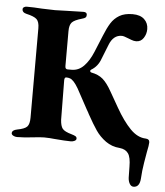

<svg xmlns="http://www.w3.org/2000/svg" viewBox="-58 -715 832 971"><g transform="rotate(5 358.0 -229.5)"><path d="M628 162Q627 141 627 106Q627 58 613 38.5Q599 19 570 16Q529 13 498 -9.5Q467 -32 446.5 -62Q426 -92 399 -141Q397 -145 394.5 -150Q392 -155 388 -161L331 -266Q307 -307 288 -313Q280 -316 269 -316Q260 -316 260 -300L262 -100Q264 -69 274.5 -55.5Q285 -42 321 -32Q335 -28 341.5 -24Q348 -20 348 -12Q348 -5 339.5 -0.5Q331 4 320 4Q293 4 235 -1Q225 -2 213 -3Q201 -4 185 -4Q168 -4 132 0Q86 6 47 6Q37 6 28 1Q19 -4 19 -11Q19 -27 45 -32Q83 -39 95 -52Q107 -65 107 -98V-551Q107 -584 93.5 -597Q80 -610 40 -619Q19 -624 19 -640Q19 -647 25 -651Q31 -655 39 -655Q76 -655 115 -652Q163 -650 183 -650Q200 -650 250 -652Q304 -654 327 -654Q345 -654 345 -640Q345 -631 340 -626.5Q335 -622 323 -619Q284 -608 272 -594.5Q260 -581 260 -550V-373Q260 -357 272 -357H293Q328 -357 354.5 -384Q381 -411 400 -457L435 -542Q451 -582 467 -607.5Q483 -633 509 -648.5Q535 -664 576 -664Q615 -664 635.5 -644.5Q656 -625 656 -595Q656 -570 642.5 -549.5Q629 -529 605 -529Q593 -529 580.5 -534Q568 -539 565 -540Q541 -550 531 -550Q488 -550 468 -499L439 -426Q425 -386 391 -366Q387 -363 387 -360Q387 -354 393 -352Q430 -345 452.5 -325.5Q475 -306 499 -263L543 -186Q580 -121 617.5 -82.5Q655 -44 697 -43Q716 -42 716 -25Q716 -12 708 26Q706 37 699 79Q692 121 690 160Q687 205 656 205Q644 205 636.5 192.5Q629 180 628 162Z"/></g></svg>

Font: EB Garamond
Style: Bold
Weight: 700
Designer: Georg Duffner and Octavio Pardo
Foundry: Georg Duffner
Version: Version 1.000; ttfautohint (v1.6)